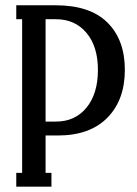

<svg xmlns="http://www.w3.org/2000/svg" viewBox="-20 -700 513 720"><path d="M41 -627.9V-680.2H189Q317.4 -680.2 382.8 -615.5Q448.2 -550.8 448.2 -438Q448.2 -325.2 382.6 -258.5Q316.9 -191.9 196.8 -191.9H150.9V-51.8H172.9V0H41V-51.8H63V-627.9ZM150.9 -627.9V-244.1H189.9Q261.7 -244.1 304.4 -296.4Q347.2 -348.6 347.2 -438Q347.2 -525.9 304.2 -576.9Q261.2 -627.9 189.9 -627.9Z"/></svg>

Font: Margherita Semibold
Style: Regular
Weight: 600
Designer: James Puckett
Foundry: Dunwich Type Founders
Version: Version 1.008;hotconv 1.0.109;makeotfexe 2.5.65596